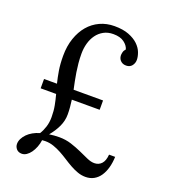

<svg xmlns="http://www.w3.org/2000/svg" viewBox="-134 -813 817 927"><g transform="rotate(20 274.0 -350.0)"><path d="M384.8 -628.9Q379.4 -648.4 359.1 -663.3Q338.9 -678.2 303.7 -678.2Q275.4 -678.2 254.2 -666.5Q232.9 -654.8 218.8 -635.3Q204.6 -615.7 197.5 -590.3Q190.4 -564.9 190.4 -537.1Q190.4 -511.7 192.6 -488.5Q194.8 -465.3 198.2 -443.6Q201.7 -421.9 205.8 -401.1Q210 -380.4 214.4 -359.9H365.7V-312H222.7Q225.1 -293.9 226.8 -275.6Q228.5 -257.3 228.5 -237.8Q228.5 -205.6 214.4 -175.3Q200.2 -145 176.8 -117.2Q189.5 -119.1 202.4 -120.1Q215.3 -121.1 228.5 -121.1Q261.2 -121.1 290.3 -111.8Q319.3 -102.5 344.5 -91.1Q369.6 -79.6 390.6 -70.3Q411.6 -61 428.7 -61Q451.2 -61 465.6 -76.4Q480 -91.8 482.4 -124H513.7Q512.7 -93.8 505.6 -68.1Q498.5 -42.5 485.8 -23.7Q473.1 -4.9 454.3 5.6Q435.5 16.1 411.6 16.1Q390.6 16.1 370.8 9Q351.1 2 331.8 -8.8Q312.5 -19.5 293.5 -32Q274.4 -44.4 254.6 -55.2Q234.9 -65.9 214.1 -73Q193.4 -80.1 170.9 -80.1Q160.6 -80.1 154.8 -79.1Q152.3 -60.1 145.5 -42.7Q138.7 -25.4 129.2 -12.2Q119.6 1 108.2 8.5Q96.7 16.1 84.5 16.1Q66.4 16.1 56.6 4.6Q46.9 -6.8 46.9 -21Q46.9 -34.7 53.5 -47.9Q60.1 -61 71.5 -72.8Q83 -84.5 98.9 -93.5Q114.7 -102.5 133.8 -107.9Q145 -125.5 152.3 -148.4Q159.7 -171.4 159.7 -199.2Q159.7 -231.4 154.5 -258.3Q149.4 -285.2 142.1 -312H62.5V-359.9H128.9Q121.6 -389.2 116.2 -421.9Q110.8 -454.6 110.8 -497.1Q110.8 -546.9 124.8 -587.4Q138.7 -627.9 163.1 -656.5Q187.5 -685.1 221.4 -700.7Q255.4 -716.3 295.9 -716.3Q339.8 -716.3 369.9 -704.6Q399.9 -692.9 418.2 -675.3Q436.5 -657.7 444.3 -637.2Q452.1 -616.7 452.1 -599.6Q452.1 -582.5 441.7 -569.3Q431.2 -556.2 412.1 -556.2Q400.9 -556.2 393.3 -560.1Q385.7 -564 380.9 -569.8Q376 -575.7 374 -582.5Q372.1 -589.4 372.1 -595.2Q372.1 -600.6 374.3 -610.4Q376.5 -620.1 384.8 -628.9Z"/></g></svg>

Font: Lora
Style: Regular
Weight: 400
Designer: Olga Karpushina, Alexei Vanyashin
Foundry: Cyreal (www.cyreal.org, a@cyreal.org)
Version: Version 1.014